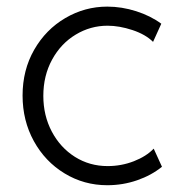

<svg xmlns="http://www.w3.org/2000/svg" viewBox="-20 -543 534 569"><path d="M46.9 -259.8Q46.9 -335.4 81.3 -395.5Q115.7 -455.6 173.6 -489.5Q231.4 -523.4 297.9 -523.4Q340.8 -523.4 383.5 -509.8Q426.3 -496.1 458 -472.7L433.6 -418.9Q411.6 -440.9 372.6 -453.9Q333.5 -466.8 298.8 -466.8Q248 -466.8 204.3 -440.4Q160.6 -414.1 134.5 -366.5Q108.4 -318.8 108.4 -258.8Q108.4 -200.7 133.5 -153.1Q158.7 -105.5 202.1 -78.1Q245.6 -50.8 298.8 -50.8Q339.8 -50.8 376.7 -65.2Q413.6 -79.6 435.5 -102.5L460 -48.8Q428.7 -23.4 386.5 -8.8Q344.2 5.9 297.9 5.9Q229 5.9 171.4 -29.1Q113.8 -64 80.3 -124.8Q46.9 -185.5 46.9 -259.8Z"/></svg>

Font: Reddit Sans Fudge Light
Style: Regular
Weight: 300
Designer: Stephen Hutchings
Foundry: Reddit
Version: Version 1.013